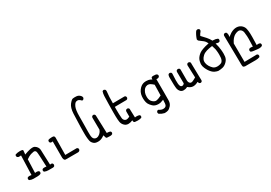

<svg xmlns="http://www.w3.org/2000/svg" viewBox="27 -1702 3946 2795"><g transform="rotate(-30 2000.0 -304.5)"><path d="M471.7 -31.7Q471.7 -46.4 463.9 -55.7Q454.1 -64 440.9 -64Q436.5 -64 432.1 -63L422.9 -61.5Q414.6 -272 413.6 -310.5Q412.6 -349.6 381.8 -380.4Q360.8 -401.4 337.9 -403.8Q331.1 -404.8 323.7 -404.8Q301.3 -404.8 273.9 -397.9Q236.8 -389.6 196.3 -374L183.1 -369.1L185.1 -382.8Q189.5 -413.1 189.5 -430.2Q189.5 -435.5 189.2 -438.2Q189 -440.9 187.5 -442.4Q184.6 -445.3 175.3 -448.2Q162.6 -451.7 136.7 -451.7Q98.1 -451.7 62.5 -439.5L55.2 -424.3Q54.7 -422.9 54.7 -421.4Q54.7 -407.2 64 -396.5L85.4 -386.2L124 -388.7L113.3 -64.9L104 -66.9Q91.8 -69.3 81.1 -69.3Q61.5 -69.3 47.4 -61.5L39.6 -45.4Q39.1 -43.5 39.1 -41.5Q39.1 -27.3 46.4 -18.6Q79.1 -3.4 112.3 -3.4Q114.3 -3.4 134.3 -3.9Q154.3 -4.4 183.8 -4.4Q213.4 -4.4 235.8 -16.1L243.7 -31.7Q244.1 -33.7 244.1 -37.8Q244.1 -42 242.4 -47.9Q240.7 -53.7 236.8 -59.1Q220.7 -68.4 200.2 -68.4Q191.9 -68.4 183.1 -66.9L172.9 -65.4L181.2 -290.5Q202.6 -305.7 219.7 -315.2Q236.8 -324.7 250 -329.3Q263.2 -334 272.9 -336.4Q292 -341.8 308.1 -343.8Q311 -344.2 314 -344.2Q334 -344.2 343.3 -327.6Q345.7 -324.2 347.7 -318.8Q355 -297.4 363.3 -63.5L353.5 -64.9Q340.8 -66.9 330.6 -66.9Q309.1 -66.9 296.4 -59.6L288.6 -43.5Q288.1 -41.5 288.1 -39.6Q288.1 -25.4 295.4 -16.6Q326.2 -2.4 362.3 -2.4H439.9Q452.1 -3.9 463.4 -11.2L471.2 -27.8Q471.7 -29.8 471.7 -31.7Z M658.2 -12.2H867.7Q881.8 -13.7 892.6 -22.9L900.9 -40Q901.4 -42 901.4 -43.9Q901.4 -57.6 894 -66.4L877.9 -74.7L685.1 -72.8L689 -345.2Q689.5 -350.1 689.5 -355Q689.5 -384.3 671.9 -391.6Q669.4 -392.6 666.5 -393.1Q653.3 -394.5 646 -394.5Q624 -394.5 609.4 -392.1Q594.7 -389.6 582 -384.8L574.7 -369.6Q574.2 -367.7 574.2 -366.2Q574.2 -351.6 582 -340.8Q593.3 -332.5 606.9 -332.5Q611.3 -332.5 615.7 -333.5L625.5 -335V-56.2Q628.9 -30.3 639.6 -19.5Q647 -12.2 658.2 -12.2Z M1391.6 15.6Q1412.1 15.6 1428.2 5.9L1436 -10.3Q1436.5 -12.2 1436.5 -13.7Q1436.5 -27.3 1429.2 -36.6Q1409.2 -47.4 1383.8 -47.4Q1379.9 -47.4 1368.2 -46.9L1357.9 -350.6L1350.1 -365.7L1334.5 -373.5Q1332.5 -374 1331.1 -374Q1316.9 -374 1307.6 -366.2Q1299.8 -356.9 1298.3 -344.2L1300.3 -142.1Q1288.6 -109.4 1264.2 -87.4Q1240.2 -65.4 1212.4 -61Q1206.5 -60.1 1201.7 -60.1Q1179.2 -60.1 1163.1 -76.2Q1144 -95.2 1142.1 -143.6Q1141.1 -166.5 1141.1 -199.2Q1141.1 -231.9 1142.6 -295.2Q1144 -358.4 1144 -459.5Q1144 -562.5 1165 -610.4Q1187.5 -660.2 1212.4 -667.5Q1223.1 -670.9 1234.4 -670.9Q1245.6 -670.9 1258.3 -664.6Q1274.4 -656.7 1293.9 -635.3Q1294.9 -634.8 1295.4 -634.8Q1309.6 -634.8 1320.3 -644L1328.6 -660.6Q1329.1 -663.1 1329.1 -665.3Q1329.1 -667.5 1328.9 -670.7Q1328.6 -673.8 1327.4 -678.2Q1326.2 -682.6 1323.7 -686.5Q1318.8 -696.3 1307.6 -706.5Q1284.7 -728.5 1250 -731Q1235.8 -731.9 1220.2 -731.9Q1204.6 -731.9 1190.9 -729.5Q1168.9 -725.1 1131.3 -677.7Q1094.2 -629.9 1089.4 -533Q1084.5 -436 1082 -313Q1081.1 -261.7 1081.1 -238.8Q1081.1 -215.8 1081.1 -201.7Q1081.1 -187.5 1081.5 -171.4Q1082 -155.3 1083 -143.8Q1084 -132.3 1085 -122.1Q1085.9 -111.8 1087.4 -103Q1089.8 -85.4 1092.5 -75.2Q1095.2 -64.9 1098.6 -57.6Q1106.4 -42 1121.1 -27.3Q1142.6 -5.9 1174.8 -2.4Q1186 -1 1196.8 -1Q1218.3 -1 1237.8 -5.9Q1267.1 -13.7 1298.8 -36.1L1308.6 -43Q1317.4 -11.7 1320.3 -3.4Q1324.7 7.3 1325.2 8.3Q1332 15.1 1372.6 15.1Q1376 15.1 1380.4 15.1Q1385.7 15.6 1391.6 15.6Z M1853 21.5Q1891.1 21.5 1914.6 11.2L1922.4 -4.4Q1922.9 -6.3 1922.9 -7.8Q1922.9 -21.5 1915.5 -31.2Q1894 -41 1867.7 -41Q1856.9 -41 1845.7 -39.6L1836.9 -38.6L1832.5 -169.4Q1833 -172.4 1833 -174.8Q1833 -188.5 1825.7 -197.3L1809.1 -205.6Q1807.1 -206.1 1805.7 -206.1Q1791 -206.1 1780.3 -198.2Q1772.5 -188.5 1771 -176.3V-89.4L1766.1 -87.4Q1737.3 -73.2 1717.8 -73.2Q1704.1 -73.2 1692.4 -80.1Q1668 -95.7 1664.6 -125Q1661.6 -150.9 1660.4 -192.1Q1659.2 -233.4 1659.2 -260.5Q1659.2 -287.6 1659.7 -317.9L1858.4 -319.8L1873.5 -327.6L1881.3 -343.3Q1881.8 -345.2 1881.8 -346.7Q1881.8 -360.8 1874.5 -371.6L1858.4 -379.4L1661.6 -377.4V-385.7Q1661.6 -434.6 1663.6 -482.2Q1665.5 -529.8 1671.4 -575.2Q1671.4 -577.1 1671.4 -579.6Q1671.4 -593.8 1662.6 -604.5L1646 -612.8Q1644 -613.3 1641.6 -613.3Q1639.2 -613.3 1635.3 -612.3Q1627 -611.3 1620.1 -606.4Q1607.9 -573.2 1606 -533Q1604 -492.7 1602.3 -395.3Q1600.6 -297.9 1600.6 -257.1Q1600.6 -216.3 1601.1 -190.4Q1602.1 -132.8 1608.4 -96.2Q1615.2 -59.1 1641.6 -32.7Q1668 -6.3 1702.1 -4.4Q1706.1 -4.4 1710 -4.4Q1741.2 -4.4 1771 -17.6L1782.2 -22.5L1782.7 -10.3Q1783.7 4.4 1790.8 11.5Q1797.9 18.6 1812.5 19H1813.5Q1835 21.5 1853 21.5Z M2224.1 -95.2Q2200.2 -95.2 2171.4 -119.6Q2138.2 -147.5 2135.3 -198.7Q2134.8 -207.5 2134.8 -216.3Q2134.8 -254.4 2146 -282.2Q2160.2 -316.4 2179.7 -334.5Q2199.7 -352.5 2226.6 -356Q2231.4 -356.4 2236.3 -356.4Q2258.3 -356.4 2277.3 -343.8Q2298.8 -330.1 2323.7 -307.1L2319.8 -128.4L2276.4 -108.4Q2254.4 -99.6 2231 -95.7Q2227.5 -95.2 2224.1 -95.2ZM2252 123Q2277.3 123 2299.8 116.2Q2326.2 107.9 2354.7 75.7Q2383.3 43.5 2384.8 -5.9Q2385.7 -37.6 2385.7 -137.5Q2385.7 -237.3 2385.3 -365.2Q2397 -364.3 2399.7 -364.3Q2402.3 -364.3 2406 -364.7Q2409.7 -365.2 2414.6 -366.2Q2423.8 -368.7 2432.1 -374L2439.9 -390.1Q2440.4 -391.6 2440.4 -393.1Q2440.4 -407.2 2431.2 -418L2414.6 -426.8Q2387.7 -430.2 2373 -430.2Q2358.4 -430.2 2351.6 -429Q2344.7 -427.7 2340.8 -423.8Q2334.5 -418 2333.5 -402.8L2332.5 -389.6Q2316.9 -398.4 2312.5 -400.6Q2308.1 -402.8 2303.7 -404.5Q2299.3 -406.2 2294.7 -407.7Q2290 -409.2 2285.4 -410.4Q2280.8 -411.6 2276.4 -412.6Q2259.3 -416 2240.7 -416Q2214.4 -416 2190.9 -409.2Q2160.6 -399.9 2135.5 -374.8Q2110.4 -349.6 2095.2 -318.8Q2080.6 -287.6 2077.6 -252.4Q2076.2 -236.8 2076.2 -219.2Q2076.2 -201.7 2078.6 -184.1Q2082.5 -149.9 2094.7 -125Q2108.4 -98.6 2139.2 -68.8Q2173.8 -35.2 2231 -35.2Q2271 -35.2 2308.1 -52.2L2319.8 -58.1V-44.9Q2319.8 15.6 2308.6 36.1Q2295.9 59.1 2259.3 60.1Q2257.8 60.1 2256.1 60.1Q2254.4 60.1 2251.5 60.1Q2248.5 60.1 2245.1 59.6Q2241.7 59.1 2238 58.3Q2234.4 57.6 2231 56.6Q2227.5 55.7 2223.9 54.4Q2220.2 53.2 2216.8 51.5Q2213.4 49.8 2209.7 48.1Q2206.1 46.4 2202.6 44.4Q2195.8 40.5 2188.5 35.6Q2187 35.2 2185.5 35.2Q2171.9 35.2 2163.1 42.5L2154.8 59.1Q2154.3 61 2154.3 62.5Q2154.3 77.1 2162.1 87.9Q2199.2 113.3 2241.2 122.6Q2247.1 123 2252 123Z M2915 3.9Q2928.7 3.9 2937.5 -3.4L2945.8 -19.5L2939.9 -306.2Q2940.4 -309.1 2940.4 -313.2Q2940.4 -317.4 2939 -323Q2937.5 -328.6 2933.1 -334L2916.5 -342.3Q2914.6 -342.8 2913.1 -342.8Q2898.4 -342.8 2887.7 -335Q2880.4 -325.2 2878.4 -313L2886.2 -105.5Q2848.6 -83.5 2823.7 -73.2Q2813 -68.8 2803.7 -68.8Q2787.6 -68.8 2776.4 -81.5Q2760.3 -99.1 2760.3 -130.9V-300.3Q2760.7 -303.2 2760.7 -305.7Q2760.7 -319.3 2753.4 -328.1L2736.3 -336.4Q2733.9 -336.9 2729.7 -336.9Q2725.6 -336.9 2719.2 -335.2Q2712.9 -333.5 2707 -329.1Q2699.2 -319.3 2697.8 -307.1L2699.7 -113.8Q2695.3 -107.4 2691.9 -104Q2680.2 -91.8 2663.6 -91.8Q2660.2 -91.8 2656.7 -92.3Q2628.9 -96.2 2624 -151.4Q2622.1 -170.9 2622.1 -207.5Q2622.1 -244.1 2626.5 -310.1Q2627 -313.5 2627 -315.4Q2627 -329.1 2619.6 -337.9L2603 -346.2Q2601.1 -346.7 2597.2 -346.7Q2593.3 -346.7 2586.9 -345Q2580.6 -343.3 2574.7 -338.9Q2563 -319.8 2563 -295.9Q2563 -211.9 2564.9 -166.5Q2566.9 -121.1 2571.5 -96.2Q2576.2 -71.3 2597.2 -47.9Q2617.2 -25.9 2650.4 -25.9Q2683.6 -25.9 2710.9 -40.5L2715.8 -43L2720.2 -39.6Q2757.3 -8.3 2795.9 -6.3Q2798.8 -6.3 2801.8 -6.3Q2837.9 -6.3 2876 -26.9L2883.8 -31.2L2896 -4.4L2911.6 3.4Q2913.6 3.9 2915 3.9Z M3319.8 -97.2Q3295.9 -85.9 3271.5 -83Q3259.8 -81.5 3253.2 -81.5Q3246.6 -81.5 3244.6 -81.5Q3203.6 -82.5 3178.7 -106.4Q3155.8 -128.4 3139.2 -155.8Q3123 -183.6 3117.7 -214.4Q3116.2 -224.1 3116.2 -233.4Q3116.2 -254.4 3124.5 -272Q3135.7 -296.9 3162.4 -321.5Q3189 -346.2 3230.5 -358.4Q3271 -370.6 3322.3 -376.5L3328.6 -377L3331.1 -371.1Q3340.8 -345.2 3346.9 -317.1Q3353 -289.1 3355.5 -250.5Q3356.4 -235.8 3356.4 -215.3Q3356.4 -194.8 3354 -168Q3349.6 -121.6 3320.8 -98.1ZM3055.7 -226.1Q3055.7 -195.3 3070.3 -161.6Q3095.2 -102.5 3132.8 -64.9Q3150.9 -46.9 3168.9 -37.6Q3195.8 -23.9 3225.6 -18.1Q3265.1 -18.1 3302.2 -26.9Q3339.4 -35.2 3375.2 -71Q3411.1 -106.9 3416 -151.9Q3418.9 -177.7 3418.9 -200.9Q3418.9 -224.1 3417 -244.6Q3412.6 -291 3407.7 -315.9Q3402.8 -340.8 3391.6 -383.3L3428.2 -374.5Q3430.7 -374 3432.6 -374Q3446.8 -374 3457.5 -381.3L3465.3 -397.9Q3465.8 -399.9 3465.8 -401.4Q3465.8 -415.5 3458.5 -426.3Q3425.3 -441.9 3386.2 -441.9Q3382.3 -441.9 3373 -441.9L3370.6 -446.3Q3351.6 -482.4 3320.3 -518.1Q3288.6 -553.7 3253.9 -589.8L3255.9 -595.2Q3267.1 -621.1 3287.1 -641.6L3295.4 -658.7Q3295.9 -660.6 3295.9 -661.6Q3295.9 -662.6 3295.7 -664.1Q3295.4 -665.5 3295.4 -667.5Q3295.4 -669.4 3294.9 -671.4Q3294.4 -673.3 3293.9 -675Q3293.5 -676.8 3292.5 -678.7Q3291 -681.6 3288.6 -684.6L3272 -693.4Q3268.1 -693.8 3263.7 -693.8Q3250 -693.8 3238.8 -684.1Q3203.1 -633.8 3184.1 -572.3Q3186 -558.6 3193.4 -547.9Q3239.7 -513.2 3261.7 -495.6Q3285.2 -477.1 3299.3 -445.8L3304.2 -436.5L3293.5 -434.1Q3240.7 -423.8 3199.2 -408.7Q3158.2 -394 3137.7 -378.9Q3116.7 -363.8 3099.9 -345Q3083 -326.2 3072.8 -304.9Q3062.5 -283.7 3057.1 -244.1Q3055.7 -234.9 3055.7 -226.1Z M3562 33.7V58.1Q3562 85.9 3565.9 100.6Q3569.8 114.3 3596.2 118.7H3776.4Q3814 118.7 3844.7 106.9L3852.1 91.3Q3852.5 89.4 3852.5 87.9Q3852.5 73.7 3845.2 63L3829.1 55.2L3622.6 59.1L3620.6 -251Q3639.6 -292.5 3662.6 -318.8Q3686 -345.7 3709.5 -357.9Q3732.4 -370.1 3760.3 -375.5Q3766.6 -376.5 3772.9 -376.5Q3795.4 -376.5 3811.5 -360.4Q3831.1 -340.8 3835.2 -312Q3839.4 -283.2 3841.8 -245.6Q3842.8 -232.9 3842.8 -199.5Q3842.8 -166 3838.9 -73.7L3814.5 -76.7Q3808.6 -77.6 3803.7 -77.6Q3787.6 -77.6 3774.9 -69.3L3767.1 -53.2Q3766.6 -51.3 3766.6 -47.1Q3766.6 -43 3768.3 -36.6Q3770 -30.3 3773.9 -24.4Q3798.8 -14.2 3827.1 -12.2Q3855.5 -10.3 3892.6 -5.4Q3900.4 -4.4 3907.7 -4.4Q3933.1 -4.4 3957.5 -16.1L3965.3 -31.7Q3965.8 -33.7 3965.8 -35.6Q3965.8 -49.8 3958.5 -59.1Q3943.8 -68.4 3924.3 -68.4Q3917 -68.4 3908.7 -66.9L3898.4 -65.4Q3901.4 -162.1 3901.4 -199.7Q3901.4 -237.3 3900.9 -256.8Q3898.9 -300.8 3891.1 -338.4Q3883.8 -373.5 3856.4 -400.1Q3829.1 -426.8 3790.5 -433.1Q3778.8 -435.1 3769 -435.1Q3719.7 -435.1 3669.4 -405.3Q3649.4 -393.6 3630.4 -377.4L3614.3 -363.8L3616.7 -384.8Q3617.7 -391.1 3617.7 -396.2Q3617.7 -401.4 3617.2 -408Q3616.7 -414.6 3614.3 -423.3Q3611.8 -432.1 3607.4 -439.9L3591.3 -447.8Q3589.4 -448.2 3587.9 -448.2Q3573.7 -448.2 3564.5 -440.4Q3556.6 -431.2 3555.2 -418.5Q3562 -38.1 3562 33.7Z"/></g></svg>

Font: NaikaiFont
Style: Light
Weight: 300
Version: Version 1.89